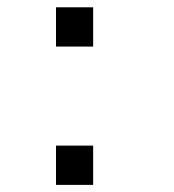

<svg xmlns="http://www.w3.org/2000/svg" viewBox="-20 -520 490 540"><path d="M137.5 -499.5H242V-389H137.5ZM137.5 -110.5H242V0H137.5Z"/></svg>

Font: Trispace Condensed
Style: Regular
Weight: 400
Width: 3
Designer: Tyler Finck
Foundry: Etcetera Type Company
Version: Version 1.210; ttfautohint (v1.8.3)